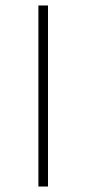

<svg xmlns="http://www.w3.org/2000/svg" viewBox="-20 -680 315 700"><path d="M120 0V-660H155V0Z"/></svg>

Font: TitilliumWeb ExtraLight
Style: Regular
Weight: 400
Designer: Mohamed Gaber, Accademia di Belle Arti di Urbino and others
Foundry: Kief Type Foundry, Accademia di Belle Arti di Urbino and others
Version: Version 3.000; ttfautohint (v1.8.2)